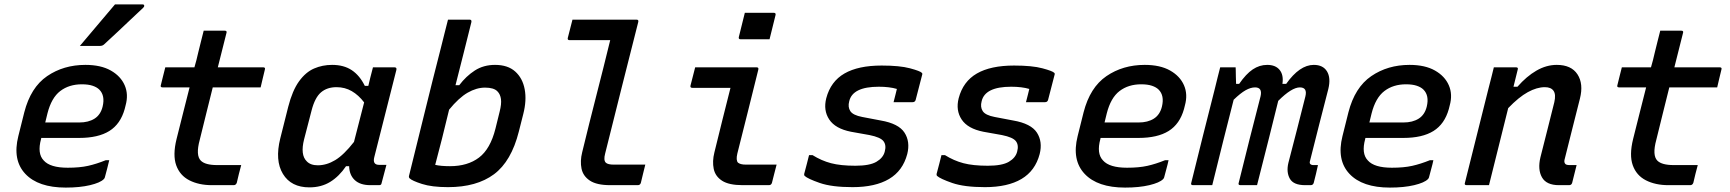

<svg xmlns="http://www.w3.org/2000/svg" viewBox="-20 -839 7840 870"><path d="M367 -545Q437 -545 482 -519.5Q527 -494 545 -452.5Q563 -411 549 -361L545 -345Q526 -277 475.5 -245.5Q425 -214 339 -214H167L166 -209Q148 -143 178 -112Q207 -79 287 -79Q341 -79 379 -87.5Q417 -96 459 -113H475Q471 -94 465.5 -74.5Q460 -55 455 -35Q454 -31 450 -27Q434 -11 388 0Q342 11 278 11Q153 11 94.5 -51.5Q36 -114 63 -222L90 -330Q119 -443 193.5 -494Q268 -545 367 -545ZM351 -457Q293 -457 253 -426.5Q213 -396 195 -325L185 -284H339Q381 -284 408.5 -301.5Q436 -319 445 -356Q457 -406 430 -433Q419 -444 399.5 -450.5Q380 -457 351 -457ZM501 -819H626Q633 -819 633.5 -813.5Q634 -808 628 -803Q597 -774 570 -748.5Q543 -723 515.5 -697Q488 -671 453 -639Q445 -631 434 -631H342Q381 -677 421 -724.5Q461 -772 501 -819Z M1073 -91Q1067 -70 1062.5 -51Q1058 -32 1053 -11Q1049 0 1039 0H940Q881 0 838 -22Q795 -44 778.5 -90Q762 -136 780 -209Q795 -268 809.5 -326.5Q824 -385 839 -443H717Q705 -443 709 -454Q714 -476 719 -494.5Q724 -513 729 -534H861Q866 -550 870 -566.5Q874 -583 878 -600Q884 -626 890.5 -650.5Q897 -675 903 -700H998Q1010 -700 1006 -689Q996 -650 986.5 -611.5Q977 -573 967 -534H1172Q1184 -534 1180 -523Q1175 -502 1170.5 -483.5Q1166 -465 1161 -443H944Q929 -384 914.5 -324.5Q900 -265 885 -205Q866 -135 890 -111Q910 -91 964 -91Z M1485 -545Q1538 -545 1574 -521Q1610 -497 1633 -450H1649Q1653 -468 1658 -487.5Q1663 -507 1670 -534H1767Q1779 -534 1776 -522Q1751 -423 1725 -320.5Q1699 -218 1676 -127Q1667 -92 1698 -92H1731Q1726 -72 1720 -50.5Q1714 -29 1709 -9Q1708 0 1698 0H1658Q1612 0 1587.5 -23Q1563 -46 1562 -86H1548Q1517 -40 1476.5 -15Q1436 10 1382 10Q1299 10 1262 -51Q1225 -112 1250 -212L1286 -355Q1305 -429 1335 -470.5Q1365 -512 1403 -528.5Q1441 -545 1485 -545ZM1370 -108Q1387 -90 1420 -90Q1460 -90 1499 -113.5Q1538 -137 1584 -196Q1596 -241 1607 -285.5Q1618 -330 1630 -375Q1605 -408 1574 -426Q1543 -444 1505 -444Q1462 -444 1434.5 -420.5Q1407 -397 1392 -339L1358 -208Q1340 -137 1370 -108Z M2116 -739Q2100 -674 2081.5 -601Q2063 -528 2044 -453H2061Q2092 -494 2131.5 -519.5Q2171 -545 2223 -545Q2281 -545 2314.5 -515Q2348 -485 2357.5 -434.5Q2367 -384 2351 -322L2331 -243Q2297 -108 2218.5 -49.5Q2140 9 2010 9Q1937 9 1892 -5.5Q1847 -20 1836 -31Q1831 -36 1834 -45Q1871 -194 1905 -332.5Q1939 -471 1978 -623Q1986 -655 1994 -687Q2002 -719 2010 -750H2108Q2118 -750 2116 -739ZM2178 -442Q2139 -442 2099 -419Q2059 -396 2015 -342Q1999 -275 1983 -211.5Q1967 -148 1952 -92Q1977 -86 2019 -86Q2099 -86 2150.5 -125Q2202 -164 2225 -256L2244 -333Q2253 -368 2250 -390Q2247 -412 2234 -425Q2218 -442 2178 -442Z M2574 -750H2864Q2875 -750 2872 -739Q2834 -590 2797 -442.5Q2760 -295 2722 -143Q2714 -113 2725 -102Q2734 -93 2762 -93H2904Q2899 -73 2894 -52.5Q2889 -32 2884 -11Q2881 0 2870 0H2745Q2684 0 2653 -20.5Q2622 -41 2615 -75Q2608 -109 2618 -149Q2650 -281 2682 -405.5Q2714 -530 2745 -657H2561Q2550 -657 2553 -668Q2558 -688 2563.5 -709Q2569 -730 2574 -750Z M3130 -534H3408Q3419 -534 3416 -523Q3392 -428 3369 -334Q3346 -240 3321 -143Q3314 -113 3324 -102Q3329 -98 3337.5 -95.5Q3346 -93 3362 -93H3499Q3494 -73 3488.5 -52.5Q3483 -32 3478 -11Q3475 0 3464 0H3345Q3283 0 3252 -20Q3221 -40 3214 -74Q3207 -108 3217 -148Q3236 -224 3253.5 -296Q3271 -368 3290 -441H3117Q3106 -441 3109 -452Q3114 -472 3119.5 -493Q3125 -514 3130 -534ZM3355 -781H3486Q3497 -781 3494 -770L3467 -661H3336Q3325 -661 3328 -672Z M3975 -542Q4057 -542 4103.5 -529.5Q4150 -517 4157 -509Q4161 -506 4158 -498L4129 -386Q4126 -376 4115 -376H4029L4031 -384Q4035 -398 4038 -411.5Q4041 -425 4044 -436Q4010 -446 3962 -446Q3843 -446 3828 -380Q3821 -354 3833 -335.5Q3845 -317 3887 -309L3971 -293Q4052 -279 4078.5 -238Q4105 -197 4091 -141Q4071 -65 4008.5 -28Q3946 9 3843 9Q3749 9 3694.5 -10Q3640 -29 3626 -42Q3623 -45 3624 -51Q3631 -77 3636 -96.5Q3641 -116 3646 -136H3662Q3702 -111 3745.5 -99.5Q3789 -88 3856 -88Q3921 -88 3951.5 -106Q3982 -124 3989 -152Q3997 -181 3983.5 -199Q3970 -217 3920 -227L3836 -242Q3765 -256 3737.5 -297.5Q3710 -339 3724 -394Q3744 -470 3806.5 -506Q3869 -542 3975 -542Z M4575 -542Q4657 -542 4703.5 -529.5Q4750 -517 4757 -509Q4761 -506 4758 -498L4729 -386Q4726 -376 4715 -376H4629L4631 -384Q4635 -398 4638 -411.5Q4641 -425 4644 -436Q4610 -446 4562 -446Q4443 -446 4428 -380Q4421 -354 4433 -335.5Q4445 -317 4487 -309L4571 -293Q4652 -279 4678.5 -238Q4705 -197 4691 -141Q4671 -65 4608.5 -28Q4546 9 4443 9Q4349 9 4294.5 -10Q4240 -29 4226 -42Q4223 -45 4224 -51Q4231 -77 4236 -96.5Q4241 -116 4246 -136H4262Q4302 -111 4345.5 -99.5Q4389 -88 4456 -88Q4521 -88 4551.5 -106Q4582 -124 4589 -152Q4597 -181 4583.5 -199Q4570 -217 4520 -227L4436 -242Q4365 -256 4337.5 -297.5Q4310 -339 4324 -394Q4344 -470 4406.5 -506Q4469 -542 4575 -542Z M5167 -545Q5237 -545 5282 -519.5Q5327 -494 5345 -452.5Q5363 -411 5349 -361L5345 -345Q5326 -277 5275.5 -245.5Q5225 -214 5139 -214H4967L4966 -209Q4948 -143 4978 -112Q5007 -79 5087 -79Q5141 -79 5179 -87.5Q5217 -96 5259 -113H5275Q5271 -94 5265.5 -74.5Q5260 -55 5255 -35Q5254 -31 5250 -27Q5234 -11 5188 0Q5142 11 5078 11Q4953 11 4894.5 -51.5Q4836 -114 4863 -222L4890 -330Q4919 -443 4993.5 -494Q5068 -545 5167 -545ZM5151 -457Q5093 -457 5053 -426.5Q5013 -396 4995 -325L4985 -284H5139Q5181 -284 5208.5 -301.5Q5236 -319 5245 -356Q5257 -406 5230 -433Q5219 -444 5199.5 -450.5Q5180 -457 5151 -457Z M5509 -534H5579Q5579 -534 5579.5 -521.5Q5580 -509 5580 -491.5Q5580 -474 5581 -459H5595Q5626 -504 5656.5 -524.5Q5687 -545 5722 -545Q5760 -545 5778.5 -522Q5797 -499 5791 -459H5808Q5869 -545 5933 -545Q5975 -545 5993 -515.5Q6011 -486 5999 -436Q5978 -354 5957 -272.5Q5936 -191 5916 -110Q5913 -101 5917 -96Q5922 -91 5931 -91H5952Q5948 -71 5943 -51Q5938 -31 5933 -11Q5930 0 5919 0H5894Q5841 0 5824.5 -29.5Q5808 -59 5818 -101Q5838 -179 5857 -252Q5876 -325 5895 -402Q5905 -443 5870 -443Q5833 -443 5772 -382Q5754 -309 5730.5 -215Q5707 -121 5676 0H5601Q5589 0 5593 -11Q5617 -109 5642 -207.5Q5667 -306 5692 -403Q5701 -443 5667 -443Q5647 -443 5624 -430Q5601 -417 5570 -387Q5548 -301 5523 -201.5Q5498 -102 5473 0H5386Q5374 0 5378 -11Q5404 -117 5430.5 -222.5Q5457 -328 5484 -434Q5491 -463 5497.5 -489Q5504 -515 5509 -534Z M6367 -545Q6437 -545 6482 -519.5Q6527 -494 6545 -452.5Q6563 -411 6549 -361L6545 -345Q6526 -277 6475.5 -245.5Q6425 -214 6339 -214H6167L6166 -209Q6148 -143 6178 -112Q6207 -79 6287 -79Q6341 -79 6379 -87.5Q6417 -96 6459 -113H6475Q6471 -94 6465.5 -74.5Q6460 -55 6455 -35Q6454 -31 6450 -27Q6434 -11 6388 0Q6342 11 6278 11Q6153 11 6094.5 -51.5Q6036 -114 6063 -222L6090 -330Q6119 -443 6193.5 -494Q6268 -545 6367 -545ZM6351 -457Q6293 -457 6253 -426.5Q6213 -396 6195 -325L6185 -284H6339Q6381 -284 6408.5 -301.5Q6436 -319 6445 -356Q6457 -406 6430 -433Q6419 -444 6399.5 -450.5Q6380 -457 6351 -457Z M6749 -534H6849Q6861 -534 6857 -523Q6852 -504 6847.5 -484.5Q6843 -465 6838 -446H6856Q6897 -493 6942 -519Q6987 -545 7034 -545Q7100 -545 7128 -502Q7156 -459 7139 -392Q7122 -323 7105 -257.5Q7088 -192 7071 -122Q7065 -104 7073 -96Q7078 -91 7092 -91H7124Q7119 -71 7114 -51Q7109 -31 7104 -11Q7101 0 7090 0H7044Q6987 0 6967 -35.5Q6947 -71 6960 -126Q6977 -191 6991.5 -250.5Q7006 -310 7023 -376Q7031 -411 7019.5 -427.5Q7008 -444 6980 -444Q6944 -444 6903 -421.5Q6862 -399 6814 -349Q6792 -262 6770.5 -174.5Q6749 -87 6727 0H6626Q6614 0 6618 -11Q6644 -117 6671 -223Q6698 -329 6724 -435Q6732 -466 6738.5 -491.5Q6745 -517 6749 -534Z M7673 -91Q7667 -70 7662.5 -51Q7658 -32 7653 -11Q7649 0 7639 0H7540Q7481 0 7438 -22Q7395 -44 7378.5 -90Q7362 -136 7380 -209Q7395 -268 7409.5 -326.5Q7424 -385 7439 -443H7317Q7305 -443 7309 -454Q7314 -476 7319 -494.5Q7324 -513 7329 -534H7461Q7466 -550 7470 -566.5Q7474 -583 7478 -600Q7484 -626 7490.5 -650.5Q7497 -675 7503 -700H7598Q7610 -700 7606 -689Q7596 -650 7586.5 -611.5Q7577 -573 7567 -534H7772Q7784 -534 7780 -523Q7775 -502 7770.5 -483.5Q7766 -465 7761 -443H7544Q7529 -384 7514.5 -324.5Q7500 -265 7485 -205Q7466 -135 7490 -111Q7510 -91 7564 -91Z"/></svg>

Font: Recursive Mn Lnr St Med
Style: Italic
Weight: 500
Italic angle: -15°
Monospace: yes
Version: Version 1.079;hotconv 1.0.112;makeotfexe 2.5.65598; ttfautoh